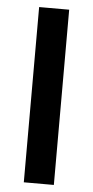

<svg xmlns="http://www.w3.org/2000/svg" viewBox="-52 -732 369 764"><g transform="rotate(5 133.0 -350.0)"><path d="M73 0V-700H193V0Z"/></g></svg>

Font: DM Sans 11pt SemiBold
Style: Regular
Weight: 600
Version: Version 4.004;gftools[0.9.30]